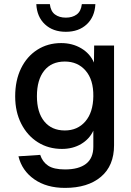

<svg xmlns="http://www.w3.org/2000/svg" viewBox="-20 -754 640 936"><path d="M297 162Q207 162 147 120Q87 78 70 8L176 1Q187 35 214.5 53.5Q242 72 297 72Q364 72 399.5 44.5Q435 17 435 -39V-117Q416 -76 375.5 -52Q335 -28 282 -28Q216 -28 164.5 -60.5Q113 -93 83.5 -151Q54 -209 54 -284Q54 -362 82.5 -420.5Q111 -479 162 -511.5Q213 -544 278 -544Q333 -544 376 -518.5Q419 -493 438 -449L439 -532H536V-46Q536 54 472 108Q408 162 297 162ZM296 -118Q358 -118 396 -162Q434 -206 435 -285Q436 -365 397.5 -409.5Q359 -454 296 -454Q231 -454 195.5 -409.5Q160 -365 160 -285Q160 -206 196 -162Q232 -118 296 -118ZM301 -599Q238 -599 199 -635.5Q160 -672 157 -734H223Q227 -699 248 -683.5Q269 -668 301 -668Q333 -668 354 -683.5Q375 -699 379 -734H445Q442 -672 403 -635.5Q364 -599 301 -599Z"/></svg>

Font: Geist Mono Medium
Style: Regular
Weight: 500
Monospace: yes
Designer: Basement.studio, Andrés Briganti, Mateo Zaragoza
Foundry: Basement.studio, Vercel, Andrés Briganti, Guido Ferreyra, Mateo Zaragoza
Version: Version 1.500; ttfautohint (v1.8.4.7-5d5b)